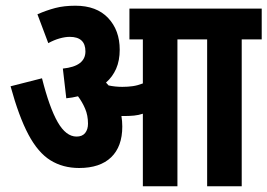

<svg xmlns="http://www.w3.org/2000/svg" viewBox="-20 -652 936 672"><path d="M408 -209Q408 -139 369 -101.5Q330 -64 257 -64Q200 -64 156.5 -91Q113 -118 79.5 -181Q46 -244 17 -350L127 -378Q153 -275 182 -224.5Q211 -174 248 -174Q268 -174 278 -186.5Q288 -199 288 -219Q288 -248 278 -271.5Q268 -295 253 -315Q233 -310 212 -308L200 -412Q279 -420 279 -472Q279 -523 224 -523Q208 -523 188.5 -517.5Q169 -512 149 -501L111 -602Q143 -616 173.5 -624Q204 -632 244 -632Q318 -632 358.5 -589Q399 -546 399 -478Q399 -440 386.5 -411.5Q374 -383 351 -363Q356 -358 360 -353Q383 -348 408 -348Q428 -348 445 -350.5Q462 -353 480 -360V-514H433V-622H896V-514H826V0H705V-514H601V0H480V-254Q465 -249 449.5 -247.5Q434 -246 419 -246Q412 -246 405 -246Q408 -228 408 -209Z"/></svg>

Font: Noto Sans Devanagari UI ExtraCondensed
Style: Bold
Weight: 700
Width: 2
Designer: Jelle Bosma - Monotype Design Team
Foundry: Monotype Imaging Inc.
Version: Version 2.004